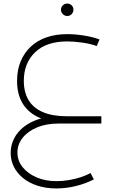

<svg xmlns="http://www.w3.org/2000/svg" viewBox="-20 -695 660 1080"><path d="M297 365Q239 365 191 349.5Q143 334 109.5 306.5Q76 279 58 243Q40 207 40 166Q40 122 59 84.5Q78 47 113.5 19Q149 -9 198.5 -25Q248 -41 307 -41V0Q241 0 189 21.5Q137 43 107.5 80Q78 117 78 163Q78 209 107.5 245.5Q137 282 186.5 303Q236 324 298 324Q332 324 367.5 318Q403 312 435 301.5Q467 291 489 278L508 314Q464 337 408.5 351Q353 365 297 365ZM285 0 308 -41H550V0ZM357 -5Q270 -5 206.5 -31Q143 -57 109.5 -109.5Q76 -162 76 -239Q76 -302 96.5 -350.5Q117 -399 154 -433.5Q191 -468 243 -485.5Q295 -503 358 -503Q403 -503 453 -495Q503 -487 540 -473L524 -436Q489 -449 442 -455.5Q395 -462 358 -462Q241 -462 177.5 -401Q114 -340 114 -240Q114 -176 141 -131.5Q168 -87 222 -64Q276 -41 357 -41ZM358 -605Q344 -605 333.5 -615.5Q323 -626 323 -640Q323 -655 333.5 -665Q344 -675 358 -675Q373 -675 383 -665Q393 -655 393 -640Q393 -626 383 -615.5Q373 -605 358 -605Z"/></svg>

Font: Alexandria ExtraLight
Style: Regular
Weight: 250
Designer: Mohamed Gaber
Foundry: Kief Type Foundry
Version: Version 5.100